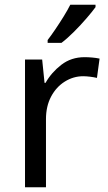

<svg xmlns="http://www.w3.org/2000/svg" viewBox="-20 -786 453 806"><path d="M335 -546Q350 -546 367 -544.5Q384 -543 398 -540L387 -459Q374 -462 358 -464Q342 -466 329 -466Q288 -466 252 -443.5Q216 -421 194.5 -380.5Q173 -340 173 -286V0H85V-536H157L167 -438H171Q196 -482 237.5 -514Q279 -546 335 -546ZM381 -766V-756Q368 -738 343.5 -709.5Q319 -681 290.5 -652.5Q262 -624 238 -606H180V-618Q194 -636 212 -662.5Q230 -689 247 -716.5Q264 -744 275 -766Z"/></svg>

Font: Apis
Style: Regular
Weight: 400
Designer: Monotype Design Team
Foundry: Monotype Imaging Inc.
Version: Version 2.000; build 0001